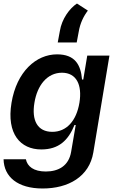

<svg xmlns="http://www.w3.org/2000/svg" viewBox="-24 -864 664 1100"><path d="M415.5 -620.7 426.8 -681.1C435 -731.2 454.9 -771.3 479.4 -803.3L416.9 -843.8C375 -816.4 329.9 -755.7 318.9 -686.1L306.8 -620.7ZM220.2 215.9C367.5 215.9 487.6 148.4 510.7 9.2L603 -545.5H475.9L453.1 -408.4H446C438.9 -492.5 406.2 -552.6 302.6 -552.6C183.2 -552.6 71.4 -453.8 41.9 -274.9C12.4 -96.6 93.4 -7.8 212.4 -7.8C312.9 -7.8 367.2 -60 402.7 -147.7H409.8L383.5 5.7C370.4 85.6 311.4 118.6 238.6 118.6C168.7 118.6 132.5 89.5 124.3 48.3H-3.6C-1.4 148.8 76.7 215.9 220.2 215.9ZM275.6 -108.7C190.3 -108.7 156.2 -174.7 173.3 -275.6C189.3 -374.3 245.4 -447.1 331 -447.4C413.7 -447.1 447.8 -378.6 431.1 -275.6C413.7 -171.2 357.2 -108.7 275.6 -108.7Z"/></svg>

Font: Riot Sans 2.0
Style: Bold Italic
Weight: 600
Italic angle: -9.39999°
Designer: Rasmus Andersson
Foundry: rsms
Version: Version 3.006;hotconv 1.0.109;makeotfexe 2.5.65596